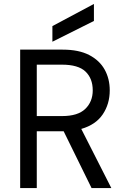

<svg xmlns="http://www.w3.org/2000/svg" viewBox="-20 -951 640 971"><path d="M82 0V-700H297Q378 -700 430.5 -673Q483 -646 509 -599.5Q535 -553 535 -494Q535 -425 499.5 -372.5Q464 -320 391 -299L543 0H443L302 -287H297H166V0ZM166 -364H294Q374 -364 411.5 -400.5Q449 -437 449 -494Q449 -554 412.5 -589Q376 -624 293 -624H166ZM245 -740V-819L455 -931V-845Z"/></svg>

Font: DM Mono
Style: Regular
Weight: 400
Designer: Colophon Foundry
Foundry: Colophon Foundry
Version: Version 1.000; ttfautohint (v1.8.2.53-6de2)